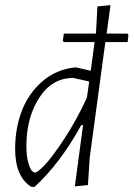

<svg xmlns="http://www.w3.org/2000/svg" viewBox="-20 -723 521 749"><path d="M277 -460 334 -447 349 -559H230L225 -563L229 -592H354L355 -604L360 -698L411 -703L396 -592H477L481 -587L478 -559H391L330 -108L323 -1L272 4L304 -235H297Q215 -86 115 6H102Q39 -34 39 -142Q39 -221 64.5 -289Q90 -357 144 -404.5Q198 -452 272 -460ZM83 -154Q83 -117 89.5 -92Q96 -67 103 -58.5Q110 -50 117 -50Q127 -50 156.5 -81.5Q186 -113 232.5 -184Q279 -255 319 -342L328 -405L266 -419Q183 -419 133 -341.5Q83 -264 83 -154Z"/></svg>

Font: Alegreya Sans Light
Style: Italic
Weight: 300
Italic angle: -7°
Designer: Juan Pablo del Peral
Foundry: Huerta Tipografica
Version: Version 2.007